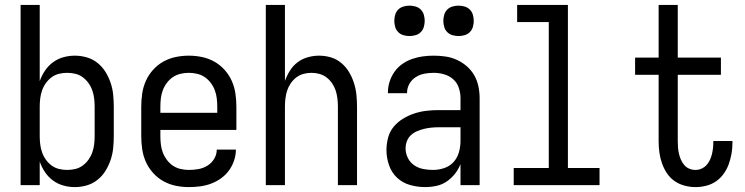

<svg xmlns="http://www.w3.org/2000/svg" viewBox="-20 -755 3040 783"><path d="M285 8Q261 8 238 1.5Q215 -5 196 -19Q177 -33 163.5 -53Q150 -73 142 -96V0H64V-735H142V-424Q150 -447 163.5 -467Q177 -487 196 -501Q215 -515 238 -521.5Q261 -528 285 -528Q310 -528 334 -521Q358 -514 377.5 -498.5Q397 -483 410 -462Q423 -441 431 -417.5Q439 -394 441.5 -369.5Q444 -345 444 -320V-200Q444 -175 441.5 -150.5Q439 -126 431 -102.5Q423 -79 410 -58Q397 -37 377.5 -21.5Q358 -6 334 1Q310 8 285 8ZM254 -62Q271 -62 287.5 -66Q304 -70 317.5 -80Q331 -90 341 -104Q351 -118 356.5 -134Q362 -150 364 -166.5Q366 -183 366 -200V-320Q366 -337 364 -353.5Q362 -370 356.5 -386Q351 -402 341 -416Q331 -430 317.5 -440Q304 -450 287.5 -454Q271 -458 254 -458Q237 -458 220.5 -454Q204 -450 190.5 -440Q177 -430 167 -416Q157 -402 151.5 -386Q146 -370 144 -353.5Q142 -337 142 -320V-200Q142 -183 144 -166.5Q146 -150 151.5 -134Q157 -118 167 -104Q177 -90 190.5 -80Q204 -70 220.5 -66Q237 -62 254 -62Z M750 8Q723 8 696.5 2.5Q670 -3 646.5 -16Q623 -29 604.5 -49.5Q586 -70 575 -94.5Q564 -119 560 -146Q556 -173 556 -200V-320Q556 -347 560 -374Q564 -401 575 -425.5Q586 -450 604.5 -470.5Q623 -491 646.5 -504Q670 -517 696.5 -522.5Q723 -528 750 -528Q777 -528 803.5 -522.5Q830 -517 853.5 -504Q877 -491 895.5 -470.5Q914 -450 925 -425.5Q936 -401 940 -374Q944 -347 944 -320V-225H634V-200Q634 -183 636 -166Q638 -149 644 -133Q650 -117 660.5 -103Q671 -89 685 -79.5Q699 -70 716 -66Q733 -62 750 -62Q770 -62 789.5 -65.5Q809 -69 826 -79.5Q843 -90 853.5 -107.5Q864 -125 864 -145H942Q942 -122 934.5 -100Q927 -78 913.5 -59.5Q900 -41 881 -27.5Q862 -14 840.5 -6Q819 2 796 5Q773 8 750 8ZM866 -295V-320Q866 -337 864 -354Q862 -371 856 -387Q850 -403 839.5 -417Q829 -431 815 -440.5Q801 -450 784 -454Q767 -458 750 -458Q733 -458 716 -454Q699 -450 685 -440.5Q671 -431 660.5 -417Q650 -403 644 -387Q638 -371 636 -354Q634 -337 634 -320V-295Z M1064 0V-735H1142V-425Q1150 -447 1162.5 -467Q1175 -487 1193.5 -501Q1212 -515 1235 -521.5Q1258 -528 1281 -528Q1306 -528 1329.5 -521Q1353 -514 1372 -498Q1391 -482 1403.5 -461Q1416 -440 1423.5 -416.5Q1431 -393 1433.5 -368.5Q1436 -344 1436 -320V0H1358V-320Q1358 -337 1356 -353.5Q1354 -370 1349 -385.5Q1344 -401 1334.5 -415Q1325 -429 1312 -439Q1299 -449 1283 -453.5Q1267 -458 1250 -458Q1233 -458 1217 -453.5Q1201 -449 1188 -439Q1175 -429 1165.5 -415Q1156 -401 1151 -385.5Q1146 -370 1144 -353.5Q1142 -337 1142 -320V0Z M1714 8Q1683 8 1652.5 -0.5Q1622 -9 1599.5 -30Q1577 -51 1566.5 -81.5Q1556 -112 1556 -143Q1556 -168 1562.5 -193Q1569 -218 1585 -237.5Q1601 -257 1623 -270.5Q1645 -284 1669 -292Q1693 -300 1718 -303Q1743 -306 1769 -306H1858V-355Q1858 -376 1851 -397Q1844 -418 1828 -432Q1812 -446 1791 -452Q1770 -458 1749 -458Q1730 -458 1711 -454.5Q1692 -451 1675.5 -440.5Q1659 -430 1649.5 -413Q1640 -396 1640 -377V-375H1562V-378Q1562 -401 1569 -422.5Q1576 -444 1589 -462.5Q1602 -481 1620.5 -494Q1639 -507 1660.5 -514.5Q1682 -522 1704 -525Q1726 -528 1749 -528Q1773 -528 1797 -524.5Q1821 -521 1843 -511Q1865 -501 1883.5 -485Q1902 -469 1914 -448Q1926 -427 1931 -403Q1936 -379 1936 -355V0H1858V-86Q1850 -65 1835.5 -46.5Q1821 -28 1802 -15Q1783 -2 1760 3Q1737 8 1714 8ZM1746 -62Q1769 -62 1791.5 -69.5Q1814 -77 1829.5 -94Q1845 -111 1851.5 -134Q1858 -157 1858 -180V-236H1769Q1754 -236 1739 -234.5Q1724 -233 1709.5 -229.5Q1695 -226 1681 -220Q1667 -214 1656 -204Q1645 -194 1639.5 -179.5Q1634 -165 1634 -150Q1634 -130 1643 -111.5Q1652 -93 1668.5 -81.5Q1685 -70 1705 -66Q1725 -62 1746 -62ZM1850 -608Q1838 -608 1825.5 -611.5Q1813 -615 1804 -624Q1795 -633 1791.5 -645.5Q1788 -658 1788 -670Q1788 -682 1791.5 -694.5Q1795 -707 1804 -716Q1813 -725 1825.5 -728.5Q1838 -732 1850 -732Q1862 -732 1874.5 -728.5Q1887 -725 1896 -716Q1905 -707 1908.5 -694.5Q1912 -682 1912 -670Q1912 -658 1908.5 -645.5Q1905 -633 1896 -624Q1887 -615 1874.5 -611.5Q1862 -608 1850 -608ZM1650 -608Q1638 -608 1625.5 -611.5Q1613 -615 1604 -624Q1595 -633 1591.5 -645.5Q1588 -658 1588 -670Q1588 -682 1591.5 -694.5Q1595 -707 1604 -716Q1613 -725 1625.5 -728.5Q1638 -732 1650 -732Q1662 -732 1674.5 -728.5Q1687 -725 1696 -716Q1705 -707 1708.5 -694.5Q1712 -682 1712 -670Q1712 -658 1708.5 -645.5Q1705 -633 1696 -624Q1687 -615 1674.5 -611.5Q1662 -608 1650 -608Z M2075 0V-70H2218V-665H2089V-735H2296V-70H2425V0Z M2816 8Q2794 8 2771.5 2Q2749 -4 2730.5 -17Q2712 -30 2699.5 -49Q2687 -68 2679.5 -89.5Q2672 -111 2669 -133.5Q2666 -156 2666 -179V-450H2570V-520H2666V-735H2744V-520H2920V-450H2744V-179Q2744 -166 2745 -153Q2746 -140 2749 -127.5Q2752 -115 2757 -103.5Q2762 -92 2770.5 -82Q2779 -72 2791 -67Q2803 -62 2816 -62Q2829 -62 2840.5 -67Q2852 -72 2860.5 -81Q2869 -90 2874.5 -101.5Q2880 -113 2883 -125Q2886 -137 2887.5 -149.5Q2889 -162 2889 -174V-180H2967V-171Q2967 -149 2963 -127Q2959 -105 2951.5 -84.5Q2944 -64 2931 -46Q2918 -28 2900 -15.5Q2882 -3 2860 2.5Q2838 8 2816 8Z"/></svg>

Font: Iosevka
Style: Regular
Weight: 400
Monospace: yes
Designer: Belleve Invis
Foundry: Belleve Invis
Version: Version 33.2.3; ttfautohint (v1.8.4)